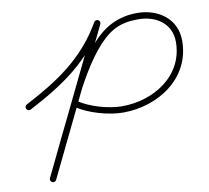

<svg xmlns="http://www.w3.org/2000/svg" viewBox="-68 -634 784 721"><g transform="rotate(-10 324.0 -273.5)"><path d="M42.8 -271.5C42.8 -271.5 42.8 -271.5 42.8 -271.5C173.4 -340.2 279.5 -409.7 355.4 -541.2C358.8 -546.9 356.8 -554.3 351.1 -557.6C345.3 -560.9 338 -558.9 334.7 -553.2C334.7 -553.2 334.7 -553.2 334.7 -553.2C261 -425.8 158.1 -359.3 31.7 -292.8C25.8 -289.7 23.5 -282.4 26.6 -276.6C29.7 -270.7 37 -268.4 42.8 -271.5ZM350.3 -558C344.3 -560.9 337.1 -558.4 334.3 -552.4C245.9 -370 157.6 -187.6 69.2 -5.2C66.3 0.7 68.8 7.9 74.8 10.8C80.7 13.7 87.9 11.2 90.8 5.2C179.1 -177.2 267.5 -359.6 355.8 -542C358.7 -547.9 356.2 -555.1 350.3 -558ZM90.8 5.2C90.8 5.2 90.8 5.2 90.8 5.2C114.2 -43.2 137.6 -91.7 161 -140.1C210.8 -243.3 298.3 -455 403.9 -514.1C433.2 -530.6 465.8 -535.2 499 -535.2C564.8 -535.2 623.8 -498.7 623.8 -427.5C623.8 -297 503 -224 383.5 -224C332.5 -224 262.5 -243.8 220.1 -272.4C214.6 -276.1 207.1 -274.7 203.4 -269.2C199.7 -263.7 201.2 -256.2 206.7 -252.5C206.7 -252.5 206.7 -252.5 206.7 -252.5C253.1 -221.3 327.7 -200 383.5 -200C516.3 -200 647.8 -283.5 647.8 -427.5C647.8 -512 578.2 -559.2 499 -559.2C366.4 -559.2 305.1 -462.8 245.4 -357.4C207.2 -290 173 -220.3 139.4 -150.6C116 -102.1 92.6 -53.7 69.2 -5.2C66.3 0.8 68.8 7.9 74.8 10.8C80.8 13.7 87.9 11.2 90.8 5.2Z"/></g></svg>

Font: FRB American Cursive Guidelines Arrows Light
Style: Italic
Weight: 300
Italic angle: -25°
Version: Version 2.0;Modular Font Editor K font №1